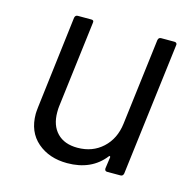

<svg xmlns="http://www.w3.org/2000/svg" viewBox="-82 -589 684 679"><g transform="rotate(15 260.0 -249.5)"><path d="M427 -506H476Q481 -506 483.5 -503Q486 -500 485 -496L425 -10Q423 0 414 0H365Q356 0 356 -10L362 -53Q362 -55 360 -56Q358 -57 357 -55Q309 7 220 7Q154 7 111 -30Q68 -67 68 -133Q68 -140 70 -158L111 -496Q113 -506 122 -506H172Q182 -506 180 -496L141 -179Q140 -172 140 -158Q140 -110 166.5 -82.5Q193 -55 241 -55Q296 -55 333 -89Q370 -123 377 -179L416 -496Q418 -506 427 -506Z"/></g></svg>

Font: Barlow
Style: Italic
Weight: 400
Italic angle: -7°
Designer: Jeremy Tribby
Foundry: Tribby Type
Version: Version 1.408